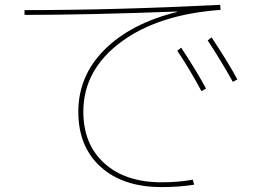

<svg xmlns="http://www.w3.org/2000/svg" viewBox="-20 -719 1040 784"><path d="M704.1 -511.7 719.7 -524.4Q784.2 -426.8 821.3 -357.4L802.7 -346.7Q753.9 -437.5 704.1 -511.7ZM828.1 -553.7 843.8 -566.4Q911.1 -465.8 949.2 -394.5L930.7 -384.8Q878.9 -477.5 828.1 -553.7ZM702.1 -669.9V-671.9Q335.9 -658.2 80.1 -658.2V-677.7Q451.2 -677.7 878.9 -699.2L880.9 -678.7Q625 -660.2 472.7 -546.4Q320.3 -432.6 320.3 -262.7Q320.3 -129.9 406.2 -52.2Q492.2 25.4 639.6 25.4Q709 25.4 767.6 14.6L772.5 35.2Q712.9 44.9 639.6 44.9Q482.4 44.9 391.1 -37.6Q299.8 -120.1 299.8 -262.7Q299.8 -409.2 406.7 -516.1Q513.7 -623 702.1 -669.9Z"/></svg>

Font: Mgen+ 1m thin
Style: Regular
Weight: 100
Designer: [Source Han Sans]
Ryoko NISHIZUKA  (kana & ideographs); Paul D. Hunt (Latin, Greek & Cyrillic); Wenlong ZHANG  (bopomofo
Version: Version 1.059.20150602